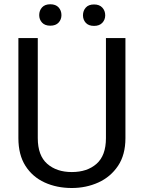

<svg xmlns="http://www.w3.org/2000/svg" viewBox="-20 -894 688 923"><path d="M489.3 -710.9H583V-230Q583 -149.9 547.4 -96.7Q511.7 -43.5 452.9 -16.8Q394 9.8 325.2 9.8Q252.9 9.8 194.6 -16.8Q136.2 -43.5 102.3 -96.7Q68.4 -149.9 68.4 -230V-710.9H161.6V-230Q161.6 -146.5 206.8 -106.7Q252 -66.9 325.2 -66.9Q399.4 -66.9 444.3 -106.7Q489.3 -146.5 489.3 -230ZM168.5 -821.3Q168.5 -843.3 182.1 -858.4Q195.8 -873.5 221.7 -873.5Q248 -873.5 261.7 -858.4Q275.4 -843.3 275.4 -821.3Q275.4 -800.3 261.7 -785.4Q248 -770.5 221.7 -770.5Q195.8 -770.5 182.1 -785.4Q168.5 -800.3 168.5 -821.3ZM378.9 -820.3Q378.9 -842.3 392.3 -857.4Q405.8 -872.6 432.1 -872.6Q458 -872.6 471.9 -857.4Q485.8 -842.3 485.8 -820.3Q485.8 -799.3 471.9 -784.4Q458 -769.5 432.1 -769.5Q405.8 -769.5 392.3 -784.4Q378.9 -799.3 378.9 -820.3Z"/></svg>

Font: Vazirmatn RD FD
Style: Regular
Weight: 400
Designer: Saber Rastikerdar
Foundry: Saber Rastikerdar
Version: Version 33.003